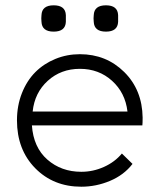

<svg xmlns="http://www.w3.org/2000/svg" viewBox="-20 -686 600 723"><path d="M479 -68.8Q446.8 -26.9 394.3 -4.9Q341.8 17.1 286.1 17.1Q181.2 17.1 112.5 -52.7Q43.9 -122.6 43.9 -232.9Q43.9 -288.1 62.5 -335.2Q81.1 -382.3 113 -414.3Q145 -446.3 188.5 -464.1Q231.9 -481.9 280.8 -481.9Q379.9 -481.9 447.8 -414.8Q515.6 -347.7 517.1 -243.2Q517.1 -222.7 516.1 -213.9H100.1Q106 -130.9 158.4 -85Q210.9 -39.1 286.1 -39.1Q330.6 -39.1 371.3 -57.4Q412.1 -75.7 439 -107.9ZM103 -266.1H460Q451.7 -336.9 401.9 -381.8Q352.1 -426.8 280.8 -426.8Q209.5 -426.8 159.9 -381.8Q110.4 -336.9 103 -266.1ZM136.2 -604Q134.8 -617.2 136.2 -628.9Q137.7 -666 182.1 -666Q226.6 -666 228 -628.9V-604Q226.6 -566.9 182.1 -566.9Q137.7 -566.9 136.2 -604ZM333 -604Q331.5 -617.2 333 -628.9Q334.5 -666 378.9 -666Q423.3 -666 424.8 -628.9V-604Q423.3 -566.9 378.9 -566.9Q334.5 -566.9 333 -604Z"/></svg>

Font: Kreadon Light
Style: Regular
Weight: 300
Designer: kohakuno
Foundry: StudioGnu
Version: Version 1.000;Glyphs 3.1.2 (3151)